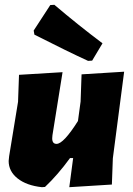

<svg xmlns="http://www.w3.org/2000/svg" viewBox="-20 -774 551 798"><path d="M206 -754Q306 -669 406 -594L363 -522L346 -521Q265 -558 123 -630L120 -647L189 -753ZM240 -474 198 -212 197 -199Q197 -176 215 -176Q244 -176 304 -271L315 -352L319 -465L496 -476L449 -116L445 -7L268 4L284 -117H271Q220 -47 167 3L154 4Q90 -3 53 -32.5Q16 -62 16 -105L18 -125L55 -351L59 -463Z"/></svg>

Font: Alegreya Sans Black
Style: Italic
Weight: 900
Italic angle: -7°
Designer: Juan Pablo del Peral
Foundry: Huerta Tipografica
Version: Version 2.007